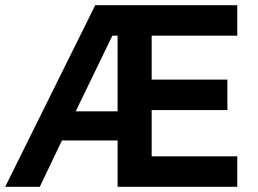

<svg xmlns="http://www.w3.org/2000/svg" viewBox="-20 -718 990 738"><path d="M432 0H892V-117H563V-295H854V-412H563V-581H892V-698H346L0 0H133L218 -178H432ZM432 -581V-290H271L412 -581Z"/></svg>

Font: IBM Plex Thai Looped SemiBold
Style: Regular
Weight: 600
Designer: Mike Abbink, Paul van der Laan, Pieter van Rosmalen, Ben Mitchell, Mark Frömberg
Foundry: Bold Monday
Version: Version 1.0